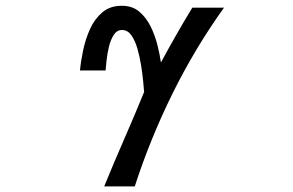

<svg xmlns="http://www.w3.org/2000/svg" viewBox="-20 -541 1040 681"><path d="M349.6 120.1Q383.8 36.1 420.4 -47.4Q457 -130.9 491.2 -214.8Q490.2 -226.6 487.8 -252.4Q485.4 -278.3 480.5 -309.1Q475.6 -339.8 467.3 -368.7Q459 -397.5 445.8 -416Q432.6 -434.6 413.1 -434.6Q394.5 -434.6 383.3 -417Q372.1 -399.4 366.2 -374.5Q360.4 -349.6 357.9 -326.2Q355.5 -302.7 354.5 -291H263.7Q266.6 -323.2 274.9 -362.8Q283.2 -402.3 299.3 -438Q315.4 -473.6 342.8 -497.1Q370.1 -520.5 412.1 -520.5Q449.2 -520.5 473.6 -500Q498 -479.5 513.7 -448.2Q529.3 -417 538.1 -382.3Q546.9 -347.7 550.8 -319.3Q577.1 -368.2 605 -417Q632.8 -465.8 662.1 -513.7H774.4Q670.9 -369.1 591.8 -209Q512.7 -48.8 458 120.1Z"/></svg>

Font: Kosugi
Style: Regular
Weight: 400
Version: Version 4.002